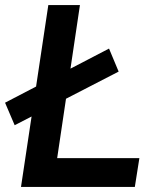

<svg xmlns="http://www.w3.org/2000/svg" viewBox="-39 -739 616 759"><path d="M44 0 152 -719H277L187 -114H512L494 0ZM19 -244 -19 -333 392 -547 430 -456Z"/></svg>

Font: Nunitoga
Style: Bold Italic
Weight: 700
Italic angle: -9°
Designer: Vernon Adams
Foundry: Vernon Adams
Version: Version 1.0